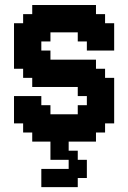

<svg xmlns="http://www.w3.org/2000/svg" viewBox="-20 -576 521 781"><path d="M74.1 -74.1H37V-185.2H148.1V-148.1H185.2V-111.1H296.3V-148.1H333.3V-185.2H296.3V-222.2H111.1V-259.3H74.1V-296.3H37V-481.5H74.1V-518.5H111.1V-555.6H370.4V-518.5H407.4V-481.5H444.4V-370.4H333.3V-407.4H296.3V-444.4H185.2V-407.4H148.1V-370.4H185.2V-333.3H370.4V-296.3H407.4V-259.3H444.4V-74.1H407.4V-37H370.4V0H259.3V37H296.3V74.1H333.3V148.1H296.3V185.2H148.1V111.1H259.3V74.1H185.2V0H111.1V-37H74.1Z"/></svg>

Font: Jersey 15
Style: Regular
Weight: 400
Designer: Sarah Cadigan-Fried
Version: Version 1.001; ttfautohint (v1.8.4.7-5d5b)